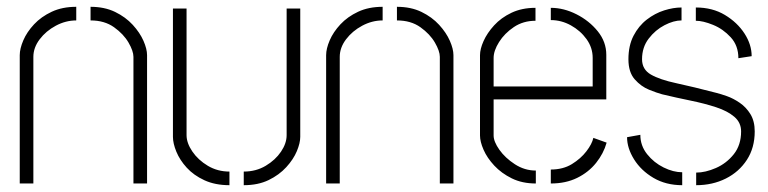

<svg xmlns="http://www.w3.org/2000/svg" viewBox="-20 -539 2257 564"><path d="M38 -377Q38 -396 48.5 -420.5Q59 -445 80 -467.5Q101 -490 132 -504.5Q163 -519 204 -519V-479Q173 -479 144 -463.5Q115 -448 96.5 -423.5Q78 -399 78 -372V0H38ZM372 -372Q372 -389 357.5 -414Q343 -439 315 -459Q287 -479 246 -479V-519Q287 -519 318 -504Q349 -489 370 -466Q391 -443 401.5 -419Q412 -395 412 -377V0H372Z M696 5V-35Q732 -35 760.5 -52Q789 -69 805.5 -93.5Q822 -118 822 -142V-514H862V-137Q862 -119 852 -95Q842 -71 821 -48Q800 -25 769 -10Q738 5 696 5ZM654 5Q612 5 580.5 -9.5Q549 -24 528.5 -46.5Q508 -69 498 -93.5Q488 -118 488 -137V-514H528V-142Q528 -119 545 -94Q562 -69 590.5 -52Q619 -35 654 -35Z M938 -377Q938 -396 948.5 -420.5Q959 -445 980 -467.5Q1001 -490 1032 -504.5Q1063 -519 1104 -519V-479Q1073 -479 1044 -463.5Q1015 -448 996.5 -423.5Q978 -399 978 -372V0H938ZM1272 -372Q1272 -389 1257.5 -414Q1243 -439 1215 -459Q1187 -479 1146 -479V-519Q1187 -519 1218 -504Q1249 -489 1270 -466Q1291 -443 1301.5 -419Q1312 -395 1312 -377V0H1272Z M1554 0Q1514 0 1483.5 -15Q1453 -30 1432 -52.5Q1411 -75 1400.5 -99Q1390 -123 1390 -141V-377Q1390 -395 1400.5 -418.5Q1411 -442 1431.5 -464.5Q1452 -487 1482.5 -501.5Q1513 -516 1553 -516V-478Q1517 -478 1489.5 -459.5Q1462 -441 1446 -415.5Q1430 -390 1430 -369V-285H1721V-369Q1721 -399 1703 -424Q1685 -449 1657 -464.5Q1629 -480 1598 -480V-516Q1636 -516 1673.5 -497Q1711 -478 1736 -447Q1761 -416 1761 -378V-247H1430V-141Q1430 -123 1447 -99Q1464 -75 1492.5 -56.5Q1521 -38 1554 -38ZM1598 0V-41Q1634 -41 1660 -57Q1686 -73 1702.5 -94.5Q1719 -116 1723 -134L1762 -120Q1753 -88 1731 -60.5Q1709 -33 1675.5 -16.5Q1642 0 1598 0Z M2025 5V-32Q2052 -32 2083 -45.5Q2114 -59 2135.5 -86Q2157 -113 2157 -153Q2157 -179 2137 -196Q2117 -213 2083.5 -224Q2050 -235 2008.5 -243.5Q1967 -252 1925 -262Q1910 -266 1886.5 -275.5Q1863 -285 1844.5 -306Q1826 -327 1826 -365Q1826 -405 1841 -434Q1856 -463 1880 -481.5Q1904 -500 1931 -508.5Q1958 -517 1982 -517V-479Q1959 -479 1932 -465Q1905 -451 1885.5 -425.5Q1866 -400 1866 -365Q1866 -335 1892 -320Q1918 -305 1967 -294.5Q2016 -284 2085 -266Q2097 -263 2115.5 -256.5Q2134 -250 2153 -237Q2172 -224 2184.5 -203.5Q2197 -183 2197 -153Q2197 -105 2174 -69.5Q2151 -34 2112 -14.5Q2073 5 2025 5ZM1984 5Q1936 5 1899.5 -16.5Q1863 -38 1842.5 -71Q1822 -104 1822 -136L1861 -143Q1861 -111 1881 -86Q1901 -61 1929.5 -47Q1958 -33 1984 -33ZM2149 -368Q2149 -405 2126.5 -429.5Q2104 -454 2074.5 -466Q2045 -478 2024 -478V-517Q2073 -517 2109.5 -495Q2146 -473 2167 -440.5Q2188 -408 2188 -374Z"/></svg>

Font: Stick No Bills ExtraLight
Style: Regular
Weight: 200
Designer: Kosala Senevirathne, Siva Puranthara, Lasantha Premarathna, Tharique Azeez
Foundry: mooniak
Version: Version 2.000